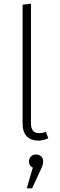

<svg xmlns="http://www.w3.org/2000/svg" viewBox="-20 -761 329 1054"><path d="M190 11C210 11 230 5 245 -2L232 -37C221 -33 208 -30 195 -30C165 -30 150 -48 150 -84V-741L104 -735V-82C104 -19 139 11 190 11ZM177 87C155 87 139 104 139 125C139 142 146 152 160 159L127 273H156L196 187C212 153 217 141 217 125C217 104 202 87 177 87Z"/></svg>

Font: Fira Sans ExtraLight
Style: Regular
Weight: 200
Designer: bBox Type GmbH & Carrois Corporate GbR & Edenspiekermann AG
Foundry: bBox Type GmbH & Carrois Corporate GbR & Edenspiekermann AG
Version: Version 4.300;PS 004.300;hotconv 1.0.88;makeotf.lib2.5.64775